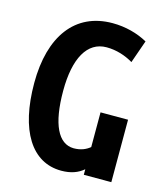

<svg xmlns="http://www.w3.org/2000/svg" viewBox="-110 -809 784 903"><g transform="rotate(15 282.5 -357.5)"><path d="M272 9C319 9 353 -4 380 -27V0H514V-304H380V-135C362 -120 337 -108 301 -108C226 -109 184 -194 184 -357C184 -515 235 -607 329 -607C377 -607 422 -592 459 -570L498 -681C449 -708 390 -724 327 -724C145 -724 43 -585 43 -357C43 -126 128 9 272 9Z"/></g></svg>

Font: Noto Sans Georgian ExtraCondensed Bold
Style: Regular
Weight: 700
Width: 2
Designer: Monotype Design Team, Akaki Razmadze
Foundry: Google LLC
Version: Version 2.005